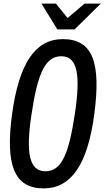

<svg xmlns="http://www.w3.org/2000/svg" viewBox="-20 -1005 579 1065"><path d="M394 -842 539 -985H449L355 -905L290 -985H210L298 -842ZM222 40C374 40 466 -91 503 -372C541 -658 495 -788 328 -788C178 -788 86 -658 47 -372C9 -91 58 40 222 40ZM232 -55C142 -55 122 -156 155 -372C188 -591 228 -693 320 -693C410 -693 428 -591 395 -372C362 -156 324 -55 232 -55Z"/></svg>

Font: Smiley Sans Oblique
Style: Regular
Weight: 400
Italic angle: -8°
Designer: oooooohmygosh, Nagisa Chen, Janine Sui, Heda Shi, Jian Li
Foundry: atelierAnchor
Version: Version 2.0.1